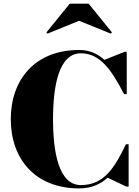

<svg xmlns="http://www.w3.org/2000/svg" viewBox="-20 -1038 774 1068"><path d="M420 -922.5 596 -851 603 -857.5 473 -1017.5H368L238 -857.5L244.5 -851ZM695.5 -235.5H680.5C619 -109.5 561.5 -8.5 430 -8.5C306 -8.5 275 -193 275 -375C275 -557 306 -741.5 430 -741.5C537.5 -741.5 601 -647.5 670 -514.5H685V-750H673.5L560.5 -705C522 -740 477 -760 420 -760C177 -760 40 -597.5 40 -375C40 -152.5 177 10 420 10C486 10 537 -12 579 -49.5L683 0H695.5Z"/></svg>

Font: Bodoni* 16pt Fatface
Style: Regular
Weight: 900
Version: Version 2.3